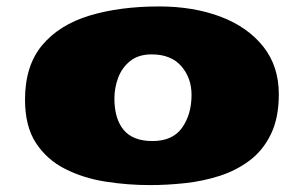

<svg xmlns="http://www.w3.org/2000/svg" viewBox="-20 -542 919 581"><path d="M433.6 18.1Q366.2 18.1 299.3 7.6Q232.4 -2.9 177.2 -30.8Q122.1 -58.6 88.9 -109.1Q55.7 -159.7 55.7 -240.2Q55.7 -343.3 107.7 -405.3Q159.7 -467.3 251.2 -494.9Q342.8 -522.5 461.4 -522.5Q565.4 -522.5 647.5 -491.5Q729.5 -460.4 776.6 -401.1Q823.7 -341.8 823.7 -256.8Q823.7 -185.5 800 -136.5Q776.4 -87.4 736.1 -56.9Q695.8 -26.4 645.3 -10Q594.7 6.3 540 12.2Q485.4 18.1 433.6 18.1ZM441.4 -115.2Q502.4 -115.2 531 -155.5Q559.6 -195.8 559.6 -254.9Q559.6 -306.2 528.6 -341.8Q497.6 -377.4 439 -377.4Q398.9 -377.4 374 -357.4Q349.1 -337.4 337.6 -306.9Q326.2 -276.4 326.2 -244.1Q326.2 -182.6 354.2 -148.9Q382.3 -115.2 441.4 -115.2Z"/></svg>

Font: Seymour One
Style: Regular
Weight: 400
Designer: Vernon Adams
Foundry: Vernon Adams
Version: Version 1.100; ttfautohint (v1.8.4.7-5d5b);gftools[0.9.33]